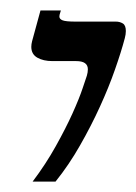

<svg xmlns="http://www.w3.org/2000/svg" viewBox="-20 -560 261 368"><path d="M42.5 -211.9Q67.9 -245.6 86.9 -279.8Q106 -314 118.9 -342.5Q131.8 -371.1 138.4 -390.9Q145 -410.6 146.5 -415Q148.4 -421.4 148.4 -427.2Q148.4 -442.9 126 -442.9H80.6Q63 -442.9 51.5 -449.5Q40 -456.1 40 -470.2Q40 -475.1 41.5 -481L57.6 -540H96.7L94.2 -531.7Q93.8 -530.3 93.8 -528.3Q93.8 -523.4 100.1 -521Q106.4 -518.6 124.5 -518.6H202.1Q209.5 -518.6 215.3 -515.1Q221.2 -511.7 221.2 -500.5Q221.2 -494.1 219.2 -486.8Q212.4 -460.9 200.4 -426.8Q188.5 -392.6 171.6 -355.7Q154.8 -318.8 133.5 -281.5Q112.3 -244.1 86.4 -211.9Z"/></svg>

Font: Arian AMU Serif
Style: Italic
Weight: 400
Italic angle: -15°
Designer: Ruben Hakobyan (Tarumian)
Foundry: Ruben Hakobyan (Tarumian)
Version: Version 1.002